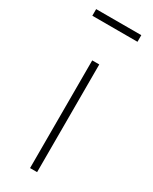

<svg xmlns="http://www.w3.org/2000/svg" viewBox="-188 -759 638 803"><g transform="rotate(30 130.5 -357.0)"><path d="M148 0H114V-520H148ZM21 -682V-714H239V-682Z"/></g></svg>

Font: FiraGO UltraLight
Style: Regular
Weight: 200
Designer: bBox Type
Foundry: bBox Type GmbH
Version: Version 1.001